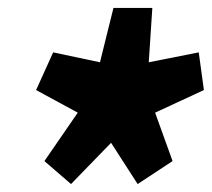

<svg xmlns="http://www.w3.org/2000/svg" viewBox="-20 -750 534 484"><path d="M159 -286 92 -344 176 -466 71 -523 114 -618 232 -593 266 -730H364L355 -593L481 -618L494 -523L371 -466L415 -344L327 -286L260 -390Z"/></svg>

Font: Georama ExtraExtended ExtraBold
Style: Italic
Weight: 800
Width: 8
Italic angle: -9°
Designer: Jean-Baptiste Levee
Foundry: Production Type
Version: Version 1.000